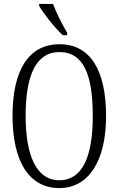

<svg xmlns="http://www.w3.org/2000/svg" viewBox="-20 -951 607 981"><path d="M301 -771H323V-784C300 -822 267 -886 251 -931H180V-921C199 -886 261 -807 301 -771ZM283 10C435 10 522 -132 522 -358C522 -594 440 -725 284 -725C123 -725 44 -587 44 -359C44 -137 122 10 283 10ZM283 -30C166 -30 111 -157 111 -358C111 -565 163 -685 284 -685C409 -685 454 -565 454 -358C454 -154 403 -30 283 -30Z"/></svg>

Font: Noto Serif Bengali ExtraCondensed Light
Style: Regular
Weight: 300
Width: 2
Designer: Juan Bruce, Universal Thirst, Indian Type Foundry and the Monotype Design Team.
Foundry: Monotype Imaging Inc.
Version: Version 2.003